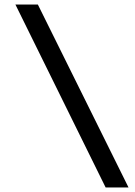

<svg xmlns="http://www.w3.org/2000/svg" viewBox="-20 -720 597 847"><path d="M446 107 48 -700H147L547 107Z"/></svg>

Font: Our Lexend
Style: Regular
Weight: 400
Designer: Bonnie Shaver-Troup, Thomas Jockin
Foundry: Lexend
Version: Version 1.007